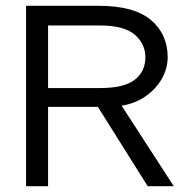

<svg xmlns="http://www.w3.org/2000/svg" viewBox="-20 -643 665 663"><path d="M70 0V-623H320Q443 -623 501 -574Q559 -525 559 -445Q559 -407 539 -371.5Q519 -336 483.5 -311Q448 -286 400 -278L580 0H490L318 -274H146V0ZM146 -339H328Q408 -339 445 -367.5Q482 -396 482 -445Q482 -492 445 -523.5Q408 -555 325 -555H146Z"/></svg>

Font: Inconsolata Expanded Thin
Style: Regular
Weight: 100
Width: 7
Monospace: yes
Designer: Raph Levien, Cyreal, Brenton Simpson
Foundry: Raph Levien, Cyreal, Google
Version: Version 3.100; ttfautohint (v1.8.4.7-5d5b)